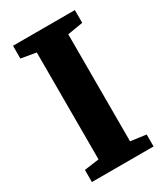

<svg xmlns="http://www.w3.org/2000/svg" viewBox="-185 -825 786 906"><g transform="rotate(-30 208.0 -371.5)"><path d="M121 -77V-659.5L39.5 -673.5V-743H376.5V-673.5L292.5 -659.5V-76.5L376.5 -65V0H40.5V-66Z"/></g></svg>

Font: Merriweather Black
Style: Regular
Weight: 900
Designer: Eben Sorkin
Foundry: Eben Sorkin
Version: Version 2.200;gftools[0.9.31]